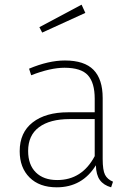

<svg xmlns="http://www.w3.org/2000/svg" viewBox="-20 -789 571 819"><path d="M344 -734 160 -650 148 -673 328 -769ZM418 -111Q418 -63 428 -43.5Q438 -24 462 -14L454 10Q422 1 406 -21Q390 -43 389 -84Q331 10 222 10Q148 10 106 -32Q64 -74 64 -144Q64 -224 119.5 -267Q175 -310 270 -310H384V-368Q384 -436 355 -468Q326 -500 255 -500Q195 -500 113 -468L104 -496Q187 -531 257 -531Q340 -531 379 -491Q418 -451 418 -371ZM224 -21Q330 -21 384 -123V-281H277Q193 -281 146.5 -246.5Q100 -212 100 -145Q100 -86 133 -53.5Q166 -21 224 -21Z"/></svg>

Font: Fira Sans UltraLight
Style: Regular
Weight: 200
Designer: Carrois Corporate & Edenspiekermann AG
Foundry: Carrois Corporate GbR & Edenspiekermann AG
Version: Version 4.106;PS 004.106;hotconv 1.0.70;makeotf.lib2.5.58329